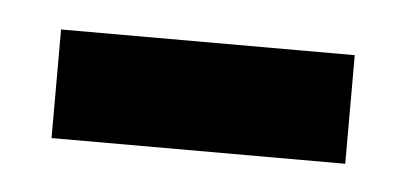

<svg xmlns="http://www.w3.org/2000/svg" viewBox="-25 -717 328 155"><g transform="rotate(5 139.0 -639.0)"><path d="M20 -595V-683H258V-595Z"/></g></svg>

Font: Bricolage Grotesque 72pt SemiCondensed SemiBold
Style: Regular
Weight: 600
Width: 4
Designer: Mathieu Triay
Foundry: Atelier Triay
Version: Version 1.001;gftools[0.9.33.dev8+g029e19f]